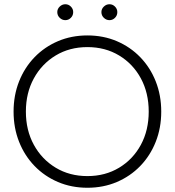

<svg xmlns="http://www.w3.org/2000/svg" viewBox="-20 -876 824 905"><path d="M458 -819Q458 -834 469.5 -845Q481 -856 496 -856Q511 -856 522 -845Q533 -834 533 -819Q533 -803 522 -792Q511 -781 496 -781Q481 -781 469.5 -792Q458 -803 458 -819ZM250 -819Q250 -834 261.5 -845Q273 -856 288 -856Q303 -856 314 -845Q325 -834 325 -819Q325 -803 314 -792Q303 -781 288 -781Q273 -781 261.5 -792Q250 -803 250 -819ZM44 -350Q44 -427 70 -492.5Q96 -558 143 -606.5Q190 -655 253.5 -682Q317 -709 392 -709Q467 -709 530.5 -682Q594 -655 641 -606.5Q688 -558 714 -492.5Q740 -427 740 -350Q740 -273 714 -207.5Q688 -142 641 -93.5Q594 -45 530.5 -18Q467 9 392 9Q317 9 253.5 -18Q190 -45 143 -93.5Q96 -142 70 -207.5Q44 -273 44 -350ZM102 -350Q102 -262 139.5 -193.5Q177 -125 242.5 -85.5Q308 -46 392 -46Q476 -46 541.5 -85.5Q607 -125 644 -193.5Q681 -262 681 -350Q681 -438 644 -506.5Q607 -575 541.5 -614.5Q476 -654 392 -654Q308 -654 242.5 -614.5Q177 -575 139.5 -506.5Q102 -438 102 -350Z"/></svg>

Font: Jost* Light
Style: Regular
Weight: 300
Version: Version 3.7